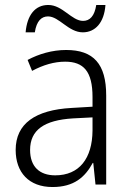

<svg xmlns="http://www.w3.org/2000/svg" viewBox="-20 -742 523 772"><path d="M83 -612H120C127 -658 147 -676 173 -676C218 -676 255 -612 313 -612C363 -612 399 -651 404 -722H367C360 -677 341 -658 314 -658C268 -658 232 -722 174 -722C121 -722 89 -681 83 -612ZM246 -541C190 -541 136 -525 91 -501L109 -457C154 -481 198 -494 242 -494C316 -494 352 -455 352 -352V-313L268 -308C122 -300 43 -245 43 -139C43 -49 96 10 191 10C278 10 322 -30 353 -87H355L364 0H407V-358C407 -485 356 -541 246 -541ZM274 -266 352 -270V-217C351 -105 299 -37 202 -37C139 -37 101 -72 101 -139C101 -219 157 -259 274 -266Z"/></svg>

Font: Noto Sans Gujarati SemiCondensed Light
Style: Regular
Weight: 300
Width: 4
Designer: Jelle Bosma - Monotype Design Team, Universal Thirst
Foundry: Monotype Imaging Inc.
Version: Version 2.106